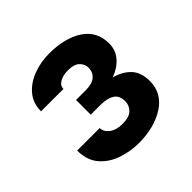

<svg xmlns="http://www.w3.org/2000/svg" viewBox="-114 -819 600 600"><g transform="rotate(-45 186.5 -519.0)"><path d="M133.3 -489.7V-554.7H176.8Q205.1 -554.7 218.8 -566.9Q232.4 -579.1 232.4 -599.1Q232.4 -613.3 220.7 -625.7Q209 -638.2 179.7 -638.2Q159.2 -638.2 144.5 -629.9Q129.9 -621.6 129.9 -606.9H30.8Q30.8 -642.6 51.3 -667Q71.8 -691.4 105 -704.1Q138.2 -716.8 176.8 -716.8Q245.6 -716.8 288.6 -688.5Q331.5 -660.2 331.5 -606.4Q331.5 -577.1 313.2 -555.9Q294.9 -534.7 264.2 -523.4Q298.8 -514.2 318.6 -492.7Q338.4 -471.2 338.4 -433.6Q338.4 -379.9 292 -350.1Q245.6 -320.3 176.8 -320.3Q141.1 -320.3 105.7 -332Q70.3 -343.8 47.1 -370.4Q23.9 -397 23.9 -440.4H123.5Q123.5 -423.8 139.6 -411.4Q155.8 -398.9 183.1 -398.9Q212.9 -398.9 226.1 -411.9Q239.3 -424.8 239.3 -442.9Q239.3 -468.8 222.4 -479.2Q205.6 -489.7 176.8 -489.7Z"/></g></svg>

Font: Vazirmatn UI FD
Style: Bold
Weight: 700
Designer: Saber Rastikerdar
Foundry: Saber Rastikerdar
Version: Version 33.003